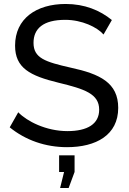

<svg xmlns="http://www.w3.org/2000/svg" viewBox="-20 -735 649 968"><path d="M326 213 356 132V48H278V132H303L283 213ZM544 -634C484 -683 407 -715 311 -715C163 -715 56 -641 56 -505C56 -392 131 -353 275 -318C407 -286 480 -262 480 -182C480 -110 421 -74 320 -74C212 -74 115 -124 72 -169L29 -93C109 -28 209 7 318 7C464 7 576 -54 576 -191C576 -318 484 -362 336 -394C208 -423 149 -442 149 -519C149 -591 198 -635 309 -635C393 -635 470 -598 502 -561Z"/></svg>

Font: Raleway Med
Style: Regular
Weight: 500
Designer: Matt McInerney, Pablo Impallari, Rodrigo Fuenzalida
Foundry: Matt McInerney, Pablo Impallari, Rodrigo Fuenzalida
Version: Version 3.00 July 28, 2015